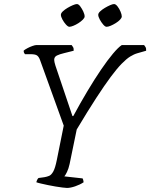

<svg xmlns="http://www.w3.org/2000/svg" viewBox="-20 -926 740 946"><path d="M310 0Q303 0 288 -2Q273 -4 254 -7Q235 -10 216.5 -14Q198 -18 182.5 -21.5Q167 -25 159 -28Q161 -36 164 -41.5Q167 -47 170 -49L199 -53Q211 -55 222 -59.5Q233 -64 242.5 -81Q252 -98 260 -138L294 -307L177 -631Q171 -647 162 -653Q153 -659 131 -659H103Q101 -662 98.5 -666Q96 -670 97 -677Q103 -682 115 -688.5Q127 -695 140 -699.5Q153 -704 159 -704H333Q335 -701 339.5 -694.5Q344 -688 343 -676L295 -664Q274 -659 260.5 -652.5Q247 -646 247 -631Q247 -627 248.5 -619.5Q250 -612 253 -603L337 -354H341Q376 -419 411 -477.5Q446 -536 478 -583Q510 -630 536.5 -661.5Q563 -693 580 -704H690Q693 -701 697 -694Q701 -687 700 -676L658 -664Q640 -659 621.5 -647.5Q603 -636 579.5 -612Q556 -588 525.5 -547Q495 -506 454 -443Q413 -380 358 -288L323 -118Q318 -95 310 -78.5Q302 -62 297 -57L387 -47Q389 -43 390 -39.5Q391 -36 392 -28Q374 -16 350.5 -8Q327 0 310 0ZM322 -794Q315 -794 305 -805Q295 -816 287.5 -830Q280 -844 280 -853Q280 -861 289.5 -870Q299 -879 312.5 -887Q326 -895 339 -900.5Q352 -906 359 -906Q367 -906 375.5 -894.5Q384 -883 390.5 -869Q397 -855 397 -845Q397 -838 388 -829Q379 -820 366.5 -812Q354 -804 341.5 -799Q329 -794 322 -794ZM505 -794Q498 -794 488.5 -805Q479 -816 471.5 -830Q464 -844 464 -853Q464 -861 473.5 -870Q483 -879 496.5 -887Q510 -895 522.5 -900.5Q535 -906 542 -906Q550 -906 559 -894.5Q568 -883 574 -868.5Q580 -854 580 -845Q580 -838 571.5 -829Q563 -820 550 -812Q537 -804 525 -799Q513 -794 505 -794Z"/></svg>

Font: Texturina Medium 12pt Thin
Style: Italic
Weight: 250
Italic angle: -11°
Version: Version 1.002